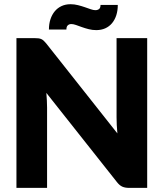

<svg xmlns="http://www.w3.org/2000/svg" viewBox="-20 -914 796 934"><path d="M149 -728.5Q160 -728.5 167.5 -727.5Q175 -726.5 181 -723.8Q187 -721 192.5 -716Q198 -711 205 -702.5L551 -265Q549 -286 548 -305.8Q547 -325.5 547 -343V-728.5H696V0H608Q588.5 0 575 -6Q561.5 -12 549 -28L205.5 -462Q207 -443 208 -424.8Q209 -406.5 209 -390.5V0H60V-728.5H149ZM444 -864.5Q454.5 -864.5 461.8 -870Q469 -875.5 469 -890H553Q553 -862.5 545.8 -840Q538.5 -817.5 525 -801.2Q511.5 -785 492 -776.2Q472.5 -767.5 448 -767.5Q429.5 -767.5 411.8 -772Q394 -776.5 378.2 -782.2Q362.5 -788 349.5 -792.5Q336.5 -797 327 -797Q316.5 -797 309.8 -790.8Q303 -784.5 303 -770.5H218Q218 -798 225.5 -820.5Q233 -843 246.5 -859.2Q260 -875.5 279.5 -884.5Q299 -893.5 323 -893.5Q341.5 -893.5 359.2 -889Q377 -884.5 392.8 -879Q408.5 -873.5 421.5 -869Q434.5 -864.5 444 -864.5Z"/></svg>

Font: LatoHex
Style: Regular
Weight: 900
Designer: Lukasz Dziedzic
Foundry: tyPoland Lukasz Dziedzic
Version: Version 1.104; Western+Polish opensource